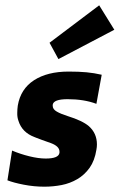

<svg xmlns="http://www.w3.org/2000/svg" viewBox="-20 -692 450 723"><path d="M147 11Q108 11 69.5 3.5Q31 -4 8 -13L25.5 -125Q56 -112 90.5 -103.5Q125 -95 152 -95Q201.5 -95 204 -117V-121Q204 -141 172 -153Q130.5 -167.5 117 -173L109.5 -176Q63 -193.5 49.5 -237Q44.5 -250.5 45 -267Q45 -280 47 -294.5Q57.5 -357 108 -389.8Q158.5 -422.5 238.5 -422.5Q277 -422.5 306 -419.8Q335 -417 363 -410.5L343 -301Q296.5 -318.5 234.5 -318.5Q181.5 -318.5 178.5 -297.5V-293.5Q178.5 -280.5 193.8 -271.8Q209 -263 234.5 -255Q290.5 -237.5 314.5 -217Q345 -190 345 -148Q345 -138.5 343 -128Q336.5 -87 317.5 -60.2Q298.5 -33.5 271.2 -17.5Q244 -1.5 212 4.8Q180 11 147 11ZM200 -469.5 166.5 -531 353.5 -672 410.5 -580Z"/></svg>

Font: Lucymar Sans
Style: Bold Italic
Weight: 700
Italic angle: -10°
Foundry: The League of Moveable Type (original font) / Main changes by Cristiano Sobral with portions from Mirco Monsees
Version: Version 2.00;August 30, 2020;FontCreator 13.0.0.2681 64-bit